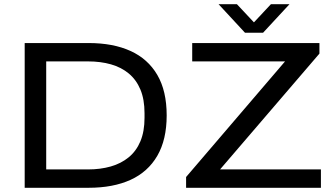

<svg xmlns="http://www.w3.org/2000/svg" viewBox="-20 -890 1589 910"><path d="M97 0V-686H400Q516 -686 598.5 -648.5Q681 -611 725.5 -535Q770 -459 770 -343Q770 -228 725.5 -151.5Q681 -75 598.5 -37.5Q516 0 400 0ZM199 -87H397Q456 -87 505 -101Q554 -115 590 -144.5Q626 -174 645.5 -220.5Q665 -267 665 -332V-353Q665 -419 645.5 -465.5Q626 -512 590.5 -541.5Q555 -571 506 -585Q457 -599 397 -599H199ZM862 0V-51L1331 -599H891V-686H1494V-636L1023 -87H1501V0ZM1016 -870H1103L1206 -760H1161L1264 -870H1352L1227 -735H1141Z"/></svg>

Font: Archivo SemiExpanded
Style: Regular
Weight: 400
Width: 6
Designer: Hector Gatti
Foundry: Omnibus-Type
Version: Version 2.001